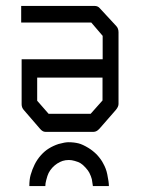

<svg xmlns="http://www.w3.org/2000/svg" viewBox="-20 -496 526 648"><path d="M326.5 -296V-375L288 -420H51.5V-476H299Q310.5 -476 317 -468L372.5 -408Q380 -400 380 -387V-145Q380 -136 371 -125L316 -62Q306 -51 296 -51H133Q123.5 -51 114.5 -62L61 -124Q53 -132.5 53 -144V-296ZM326 -234H105.5V-156L144 -112H286L326 -157ZM347.5 132H293.5Q291 114 290 109Q287.5 99 281.5 87Q278 80 269 70Q259.5 59.5 252 55Q245 50.5 232 47Q222 44 212.5 44Q201 44 191.5 47Q183.5 49.5 173 56Q164.5 61.5 156.5 70Q148.5 79 144 88Q140 96 136 112Q133 122.5 133 132H79Q79 109.5 83.5 94Q89 75 97 59Q105.5 42 118 28Q131 13.5 145 5Q159.5 -4 177.5 -10Q199.5 -16 210.5 -16Q230 -16 245.5 -12Q259 -8.5 278 3Q293 12 307 26Q322 42.5 328.5 56Q338 72.5 342 92Q347.5 118.5 347.5 132Z"/></svg>

Font: 3270 Nerd Font Mono SemCond
Style: Regular
Weight: 400
Monospace: yes
Version: Version 3.0.1;Nerd Fonts 3.1.1